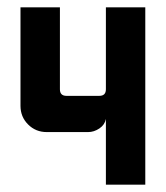

<svg xmlns="http://www.w3.org/2000/svg" viewBox="-20 -502 451 522"><path d="M35.7 -482.1H142.9V-259.3Q142.9 -241.4 160.7 -241.4H250Q267.9 -241.4 267.9 -259.3V-482.1H375V0H267.9V-178.6Q265 -162.9 250.4 -152.9Q235.7 -142.9 219.3 -142.9H107.1Q77.1 -142.9 56.4 -163.6Q35.7 -184.3 35.7 -214.3Z"/></svg>

Font: Aire Exterior
Style: Regular
Weight: 400
Width: 4
Designer: Jayvee Enaguas (HarvettFox96)
Version: 20190503.02